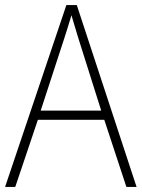

<svg xmlns="http://www.w3.org/2000/svg" viewBox="-20 -735 557 755"><path d="M477 0 390 -264H129L40 0H0L241 -715H282L517 0ZM288 -585Q282 -605 275 -628Q268 -651 261 -675Q254 -652 247 -629Q240 -606 233 -585L140 -300H378Z"/></svg>

Font: Noto Sans Georgian SemiCondensed ExtraLight
Style: Regular
Weight: 200
Width: 4
Designer: Monotype Design Team, Akaki Razmadze
Foundry: Google LLC
Version: Version 2.005; ttfautohint (v1.8.4.7-5d5b)